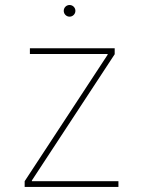

<svg xmlns="http://www.w3.org/2000/svg" viewBox="-20 -736 563 756"><path d="M77.1 0H446.3V-22.5H105.5V-25.4L431.6 -522.5V-545.9H97.7V-523.4H403.8V-520.5L77.1 -22.5ZM253.9 -670.4C266.6 -670.4 276.9 -680.7 276.9 -693.4C276.9 -706.1 266.6 -716.3 253.9 -716.3C241.2 -716.3 231 -706.1 231 -693.4C231 -680.7 241.2 -670.4 253.9 -670.4Z"/></svg>

Font: Raveo Thin
Style: Regular
Weight: 100
Designer: Jakub Foglar, Rasmus Andersson (Inter)
Foundry: Jakubfoglar.com
Version: Version 1.100;Glyphs 3.2.3 (3260)